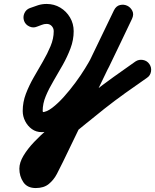

<svg xmlns="http://www.w3.org/2000/svg" viewBox="-20 -618 785 972"><path d="M102 -512Q95 -532 103.5 -551Q112 -570 131 -577Q152 -585 172.5 -591.5Q193 -598 216 -598Q254 -598 285 -579.5Q316 -561 334.5 -529.5Q353 -498 353 -460Q353 -416 337 -373.5Q321 -331 298 -290Q275 -249 251.5 -209.5Q228 -170 212 -132Q196 -94 196 -56Q196 -54 197.5 -51Q199 -48 198 -49Q196 -50 194 -50Q193 -50 192 -50Q215 -50 244 -72Q273 -94 303.5 -128Q334 -162 362 -200Q390 -238 410.5 -271.5Q431 -305 441 -324Q470 -384 499 -444.5Q528 -505 557 -566Q568 -588 587.5 -592.5Q607 -597 624 -589Q641 -581 650 -563Q659 -545 648 -522Q561 -341 473.5 -160Q386 21 299 201Q284 232 268 262.5Q252 293 227 313.5Q202 334 161 334Q161 334 161 334Q161 334 161 334Q161 334 161 334Q118 334 98 304Q78 274 78 236Q78 205 99 170Q120 135 153 100.5Q186 66 224 33Q262 0 297.5 -27.5Q333 -55 356 -75Q356 -75 357 -75Q357 -75 357 -75Q379 -93 401 -110.5Q423 -128 445 -146Q499 -188 554.5 -228Q610 -268 666 -307Q683 -318 703.5 -314.5Q724 -311 736 -294Q748 -277 744.5 -256Q741 -235 724 -224Q669 -186 614.5 -147Q560 -108 508 -67Q486 -49 464 -31.5Q442 -14 420 4Q420 4 421 3Q421 3 421 3Q406 15 377.5 38.5Q349 62 315 90.5Q281 119 250 147.5Q219 176 199 199.5Q179 223 179 236Q179 241 180 244Q180 248 177 243Q174 238 171 236Q169 235 164 234Q159 233 161 233Q161 233 161 233Q161 233 161 233Q170 233 179 218Q188 203 196 185Q204 167 208 158Q295 -23 382.5 -204Q470 -385 557 -566Q568 -588 587.5 -592.5Q607 -597 624 -589Q641 -581 650 -563Q659 -545 648 -522Q619 -461 590 -400.5Q561 -340 532 -280Q516 -247 489.5 -204Q463 -161 428.5 -116.5Q394 -72 354.5 -34Q315 4 273.5 27.5Q232 51 192 51Q163 51 141.5 35.5Q120 20 107.5 -4.5Q95 -29 95 -56Q95 -101 111 -143Q127 -185 150.5 -226Q174 -267 197 -306.5Q220 -346 236 -384.5Q252 -423 252 -460Q252 -475 242 -486Q232 -497 216 -497Q203 -497 191 -492Q179 -487 167 -483Q148 -475 128.5 -484Q109 -493 102 -512Z"/></svg>

Font: FRB American Cursive Ultra
Style: Bold Italic
Weight: 1000
Italic angle: -25°
Version: Version 2.0;Modular Font Editor K font №1